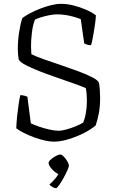

<svg xmlns="http://www.w3.org/2000/svg" viewBox="-20 -740 604 1003"><path d="M260 0Q241 0 214 -6Q187 -12 158.5 -22.5Q130 -33 105 -45.5Q80 -58 65 -70Q66 -100 69.5 -133.5Q73 -167 77.5 -196.5Q82 -226 86 -243Q97 -243 108 -240Q119 -237 123 -235L141 -96Q159 -87 185.5 -78Q212 -69 239.5 -63Q267 -57 285 -57Q303 -57 328 -64Q353 -71 377 -81Q401 -91 414 -99Q423 -118 428.5 -149.5Q434 -181 434 -212Q434 -229 432.5 -248.5Q431 -268 428 -280Q402 -291 361 -305.5Q320 -320 273.5 -336Q227 -352 185 -368.5Q143 -385 113.5 -400.5Q84 -416 78 -429Q76 -438 74.5 -453Q73 -468 73 -483Q73 -528 80 -573Q87 -618 97 -646Q113 -658 137.5 -671Q162 -684 190.5 -695Q219 -706 247 -713Q275 -720 298 -720Q330 -720 364 -711.5Q398 -703 429 -689.5Q460 -676 481 -660Q480 -638 476.5 -614.5Q473 -591 469.5 -569.5Q466 -548 462.5 -531Q459 -514 456 -504Q443 -504 433.5 -507.5Q424 -511 420 -513L402 -640Q384 -647 364.5 -652.5Q345 -658 323.5 -661.5Q302 -665 277 -665Q261 -665 240 -661Q219 -657 198.5 -651Q178 -645 163 -638Q152 -613 147 -572Q142 -531 142 -499Q142 -488 143 -473.5Q144 -459 144 -457Q167 -445 208.5 -430.5Q250 -416 297.5 -400Q345 -384 389.5 -367.5Q434 -351 463.5 -335.5Q493 -320 497 -307Q500 -291 501.5 -270Q503 -249 503 -230Q503 -184 497 -151.5Q491 -119 480 -85Q468 -74 444.5 -59.5Q421 -45 389.5 -31.5Q358 -18 324.5 -9Q291 0 260 0ZM273 243Q264 243 254 237Q244 231 238 224Q253 211 268.5 193Q284 175 290 157L300 173Q291 173 279.5 166.5Q268 160 258 150.5Q248 141 241 130.5Q234 120 234 111Q234 105 241 97.5Q248 90 258.5 83Q269 76 279 71.5Q289 67 295 67Q301 67 308.5 73.5Q316 80 323 89.5Q330 99 335 109Q340 119 340 125Q340 132 331.5 151Q323 170 311 191.5Q299 213 288 228Q277 243 273 243Z"/></svg>

Font: Texturina 12pt Thin
Style: Regular
Weight: 250
Designer: Guillermo Torres Carreño
Foundry: Omnibus-Type
Version: Version 1.002